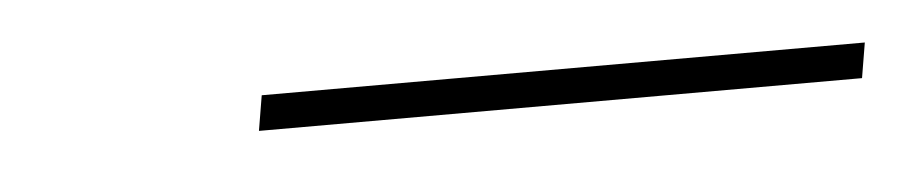

<svg xmlns="http://www.w3.org/2000/svg" viewBox="-22 -717 464 98"><g transform="rotate(-5 210.5 -668.0)"><path d="M109 -659 112 -677H421L418 -659Z"/></g></svg>

Font: Poppins Thin
Style: Italic
Weight: 250
Italic angle: -10°
Designer: Ninad Kale (Devanagari), Jonny Pinhorn (Latin)
Foundry: Indian Type Foundry
Version: Version 3.200;PS 1.000;hotconv 16.6.54;makeotf.lib2.5.65590